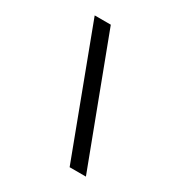

<svg xmlns="http://www.w3.org/2000/svg" viewBox="-170 -837 902 960"><g transform="rotate(30 281.5 -357.0)"><path d="M464 3 192 -717H99L370 3Z"/></g></svg>

Font: Noto Sans Mono SemiCondensed Medium
Style: Regular
Weight: 500
Width: 4
Designer: Monotype Design Team
Foundry: Monotype Imaging Inc.
Version: Version 2.014